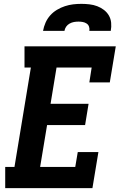

<svg xmlns="http://www.w3.org/2000/svg" viewBox="-20 -975 640 995"><path d="M7 0V-110H55L140 -625H107V-735H580L549 -548H443L455 -625H273L242 -437H439L421 -327H224L188 -110H370L383 -187H490L459 0ZM203 -815Q207 -837 216 -857.5Q225 -878 240 -895Q255 -912 275 -924Q295 -936 316.5 -943Q338 -950 359 -952.5Q380 -955 402 -955Q423 -955 444 -952.5Q465 -950 483.5 -943Q502 -936 518 -924Q534 -912 544 -895Q554 -878 556 -857Q558 -836 554 -815H443Q445 -826 441.5 -836.5Q438 -847 429 -853Q420 -859 409 -861Q398 -863 387 -863Q375 -863 363.5 -861Q352 -859 341 -853Q330 -847 323 -837Q316 -827 314 -815Z"/></svg>

Font: Iosevka Slab XBdEx
Style: Italic
Weight: 800
Width: 7
Italic angle: -9°
Monospace: yes
Designer: Belleve Invis
Foundry: Belleve Invis
Version: Version 11.1.1; ttfautohint (v1.8.3)